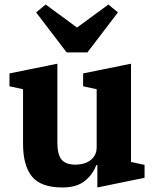

<svg xmlns="http://www.w3.org/2000/svg" viewBox="-20 -818 687 850"><path d="M257 12Q161 12 121.5 -36.5Q82 -85 82 -182V-423L22 -436V-493L234 -536V-187Q234 -134 252.5 -111.5Q271 -89 315 -89Q332 -89 349 -93.5Q366 -98 379 -107.5Q392 -117 400 -131.5Q408 -146 408 -167V-423L348 -436V-493L560 -536V-101L620 -88V-31L411 12V-87H406Q392 -47 356 -17.5Q320 12 257 12ZM140 -763 182 -798 321 -696 460 -798 502 -763 367 -586H275Z"/></svg>

Font: IBM Plex Serif
Style: Bold
Weight: 700
Designer: Mike Abbink, Paul van der Laan, Pieter van Rosmalen
Foundry: Bold Monday
Version: Version 2.008